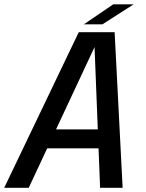

<svg xmlns="http://www.w3.org/2000/svg" viewBox="-41 -892 694 912"><path d="M-21 0 333 -739H503.5L541.5 0H434.5L408 -670.5H409L95.5 0ZM134 -187.5 151.5 -277.5H488L470 -187.5ZM357.5 -776.5 497 -871.5H594L445.5 -776.5Z"/></svg>

Font: Epilogue Medium
Style: Italic
Weight: 500
Italic angle: -12°
Designer: Tyler Finck
Foundry: Etcetera Type Co
Version: Version 2.112